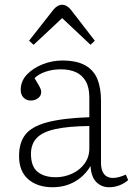

<svg xmlns="http://www.w3.org/2000/svg" viewBox="-20 -772 558 806"><path d="M201 14Q137 14 98.5 -19.5Q60 -53 60 -117Q60 -173 86.5 -207Q113 -241 178 -258.5Q243 -276 355 -280V-362Q355 -405 340 -431Q325 -457 298.5 -469Q272 -481 235 -481Q201 -481 171.5 -471Q142 -461 125 -444Q136 -426 142 -415.5Q148 -405 150.5 -398.5Q153 -392 153 -386Q153 -370 140 -360Q127 -350 109 -350Q91 -350 79 -362Q67 -374 67 -395Q67 -432 93.5 -459.5Q120 -487 160 -502.5Q200 -518 241 -518Q302 -518 338 -497.5Q374 -477 389 -439.5Q404 -402 404 -350V-88Q404 -57 417 -41Q430 -25 454 -25Q467 -25 481 -29Q495 -33 508 -39L518 -16Q502 -2 481.5 6Q461 14 438 14Q406 14 384.5 -7.5Q363 -29 360 -75Q342 -45 317.5 -25.5Q293 -6 264 4Q235 14 201 14ZM214 -28Q249 -28 281.5 -42.5Q314 -57 334.5 -84.5Q355 -112 355 -149V-243Q266 -242 212 -230Q158 -218 134 -192.5Q110 -167 110 -126Q110 -73 138 -50.5Q166 -28 214 -28ZM121 -584 102 -601 204 -731Q212 -741 221.5 -746.5Q231 -752 241 -752Q248 -752 254 -749.5Q260 -747 266.5 -742Q273 -737 280 -728L378 -601L360 -584L241 -696Z"/></svg>

Font: Literata 18pt ExtraLight
Style: Regular
Weight: 250
Designer: Latin by Veronika Burian and Jose Scaglione. Greek by Irene Vlachou. Cyrillic by Vera Evstafieva.
Foundry: TypeTogether
Version: Version 3.103;gftools[0.9.29]